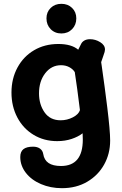

<svg xmlns="http://www.w3.org/2000/svg" viewBox="-20 -734 636 1004"><path d="M556 1Q556 70 524.5 126.5Q493 183 436 216.5Q379 250 304 250Q244 250 194 228.5Q144 207 115 169.5Q86 132 86 87Q86 59 102.5 46Q119 33 153 33Q175 33 189 43Q203 53 206 71Q211 103 234 118.5Q257 134 299 134Q413 134 413 -4Q413 -24 412 -37Q389 -19 354.5 -7.5Q320 4 279 4Q210 4 155.5 -29Q101 -62 70.5 -120Q40 -178 40 -250Q40 -323 71.5 -381Q103 -439 158.5 -471.5Q214 -504 285 -504Q354 -504 389 -474L404 -504Q409 -515 421 -522Q433 -529 451 -529Q479 -529 504 -513.5Q529 -498 529 -475Q529 -472 527 -462Q527 -462 519 -438Q510 -414 509 -409L512 -389Q528 -278 541 -172Q556 -50 556 1ZM398 -158Q383 -280 371 -357Q361 -373 342 -383Q323 -393 299 -393Q249 -393 216.5 -351Q184 -309 184 -246Q184 -188 213 -146.5Q242 -105 297 -105Q331 -105 361 -120.5Q391 -136 398 -158ZM223 -638Q223 -671 245 -692.5Q267 -714 301 -714Q335 -714 357 -692.5Q379 -671 379 -638Q379 -604 357 -581.5Q335 -559 301 -559Q267 -559 245 -581.5Q223 -604 223 -638Z"/></svg>

Font: Mali
Style: Bold
Weight: 700
Designer: Kitiyaporn Chalermlarp | Katatrad Aksorn Co.,Ltd.
Foundry: Cadson Demak Co.,Ltd.
Version: Version 1.000; ttfautohint (v1.6)